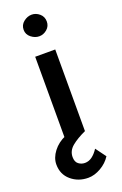

<svg xmlns="http://www.w3.org/2000/svg" viewBox="-163 -662 588 927"><g transform="rotate(-20 131.0 -199.0)"><path d="M121 218Q70 218 33.5 187Q-3 156 -3 105Q-3 71 21.5 39Q46 7 86 -10L164 -9L183 0Q137 21 110 43.5Q83 66 83 98Q83 123 97.5 134Q112 145 130 145Q150 145 167 132.5Q184 120 199 97L238 150Q219 180 186 199Q153 218 121 218ZM79 -419H182V0H79ZM71 -560Q71 -585 90.5 -600.5Q110 -616 132 -616Q154 -616 172 -600.5Q190 -585 190 -560Q190 -536 172 -520.5Q154 -505 132 -505Q110 -505 90.5 -520.5Q71 -536 71 -560Z"/></g></svg>

Font: Josefin Sans Medium
Style: Regular
Weight: 500
Designer: Santiago Orozco
Foundry: Typemade
Version: Version 2.001